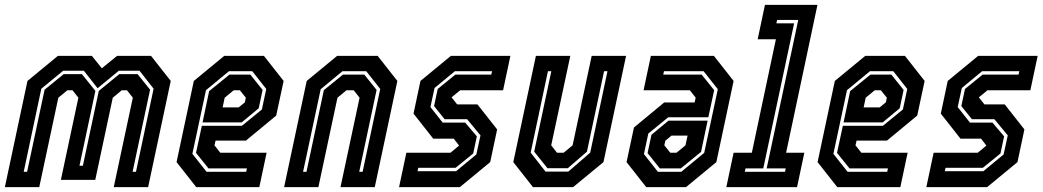

<svg xmlns="http://www.w3.org/2000/svg" viewBox="-30 -770 4290 790"><path d="M-10 0 83 -437 208 -540H348L389 -489L451.5 -540H591.5L672.5 -437L579.5 0H438L516.5 -368L492.5 -398.5H471L434 -368L362 -30H220.5L292.5 -368L268.5 -398.5H247L210 -368L131.5 0ZM67.5 -63H81.5L153.5 -401L232 -465H307L362.5 -396L297 -88H311L376.5 -396L461 -465H536L587.5 -401L515.5 -63H529.5L602 -405L544 -479H459L371.5 -407L315 -479H230L140 -405Z M1056 -540 1137 -437 1106.5 -294.5 982 -191.5H857L852.5 -172L876.5 -141.5H1067L1037 0H777.5L696.5 -103L767.5 -437L892.5 -540ZM1008 -477H912L817.5 -399L761.5 -137L820 -63H983L986 -77H828L776.5 -141L800.5 -252.5H965.5L1047.5 -319.5L1065.5 -404ZM1000 -463 1050.5 -400 1034.5 -324.5 964.5 -266.5H803.5L830.5 -395L914 -463ZM957 -398.5H931.5L894.5 -368L886 -328H952L977.5 -349L981.5 -368Z M1139 0 1232 -437 1357 -540H1524L1605 -437L1512 0H1371L1449.5 -368L1425.5 -398.5H1395.5L1358.5 -368L1280 0ZM1217 -63H1231L1302.5 -399L1381 -463H1469L1519.5 -400L1448 -63H1462L1534.5 -404L1477 -477H1379L1289.5 -403Z M1612 0 1642 -141.5H1823.5L1859 -171L1837 -199.5H1752.5L1671.5 -302.5L1700 -437L1825 -540H2070L2040 -398.5H1863.5L1828 -369.5L1851 -340.5H1934.5L2015.5 -237.5L1987 -103L1862 0ZM1688 -65.5H1846.5L1930 -134.5L1947 -213L1892 -279.5H1799.5L1756 -333.5L1771 -404L1843.5 -463H1991.5L1994.5 -477H1841.5L1758 -408L1741 -329.5L1791.5 -265.5H1884L1932 -209L1917 -138.5L1844.5 -79.5H1691Z M2163 0 2082 -103 2175 -540H2316.5L2238 -172L2262 -141.5H2289L2326 -172L2404.5 -540H2546L2453 -103L2328 0ZM2214.5 -64H2308.5L2398.5 -142L2469.5 -477H2455.5L2385 -146L2306.5 -78H2222.5L2168 -146L2238.5 -477H2224.5L2153.5 -142Z M2629 0 2548 -103 2578.5 -245.5 2703 -348.5H2828L2832.5 -368L2808.5 -398.5H2618L2648 -540H2907.5L2988.5 -437L2917.5 -103L2792.5 0ZM2677 -63H2773L2867.5 -141L2923.5 -403L2865 -477H2702L2699 -463H2857L2908.5 -399L2884.5 -287.5H2719.5L2637.5 -220.5L2619.5 -136ZM2685 -77 2634.5 -140 2650.5 -215.5 2720.5 -273.5H2881.5L2854.5 -145L2771 -77ZM2728 -141.5H2753.5L2790.5 -172L2799 -212H2733L2707.5 -191L2703.5 -172Z M2958.5 0 2988.5 -141.5H3063.5L3162.5 -608.5H3087.5L3117.5 -750H3333.5L3204.5 -141.5H3279.5L3249.5 0ZM3034.5 -63H3200L3203 -77H3124.5L3254.5 -688H3167.5L3164.5 -674H3237.5L3110.5 -77H3037.5Z M3693.5 -540 3774.5 -437 3744 -294.5 3619.5 -191.5H3494.5L3490 -172L3514 -141.5H3704.5L3674.5 0H3415L3334 -103L3405 -437L3530 -540ZM3645.5 -477H3549.5L3455 -399L3399 -137L3457.5 -63H3620.5L3623.5 -77H3465.5L3414 -141L3438 -252.5H3603L3685 -319.5L3703 -404ZM3637.5 -463 3688 -400 3672 -324.5 3602 -266.5H3441L3468 -395L3551.5 -463ZM3594.5 -398.5H3569L3532 -368L3523.5 -328H3589.5L3615 -349L3619 -368Z M3781.5 0 3811.5 -141.5H3993L4028.5 -171L4006.5 -199.5H3922L3841 -302.5L3869.5 -437L3994.5 -540H4239.5L4209.5 -398.5H4033L3997.5 -369.5L4020.5 -340.5H4104L4185 -237.5L4156.5 -103L4031.5 0ZM3857.5 -65.5H4016L4099.5 -134.5L4116.5 -213L4061.5 -279.5H3969L3925.5 -333.5L3940.5 -404L4013 -463H4161L4164 -477H4011L3927.5 -408L3910.5 -329.5L3961 -265.5H4053.5L4101.5 -209L4086.5 -138.5L4014 -79.5H3860.5Z"/></svg>

Font: Tourney Condensed Regular
Style: Bold Italic
Weight: 700
Width: 3
Italic angle: -12°
Designer: Tyler Finck
Foundry: Etcetera Type Co
Version: Version 1.010; ttfautohint (v1.8.3)